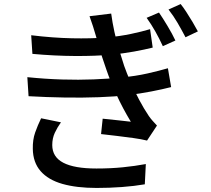

<svg xmlns="http://www.w3.org/2000/svg" viewBox="-20 -870 1040 948"><path d="M765 -808Q783 -782 807 -742Q831 -702 846 -670L784 -642Q766 -681 746.5 -715.5Q727 -750 704 -782ZM872 -850Q885 -834 900.5 -810Q916 -786 931 -761Q946 -736 957 -715L896 -686Q876 -724 856.5 -757.5Q837 -791 812 -823ZM134 -696Q241 -683 335 -681Q429 -679 507 -685Q572 -691 626.5 -702.5Q681 -714 721 -726L734 -635Q694 -625 642 -615.5Q590 -606 528 -600Q452 -593 351 -593.5Q250 -594 140 -604ZM115 -489Q203 -480 286 -477.5Q369 -475 442.5 -478Q516 -481 575 -487Q650 -494 709 -507.5Q768 -521 809 -533L825 -440Q782 -429 727.5 -418.5Q673 -408 610 -400Q548 -393 467.5 -390Q387 -387 298 -388.5Q209 -390 121 -395ZM454 -691Q447 -716 439 -740.5Q431 -765 422 -790L529 -803Q535 -758 545 -712.5Q555 -667 568 -624.5Q581 -582 593 -545Q606 -508 625 -464.5Q644 -421 667 -377.5Q690 -334 715 -297Q724 -284 734 -273Q744 -262 755 -250L706 -176Q678 -183 638 -188.5Q598 -194 556.5 -199Q515 -204 479 -208L487 -284Q523 -280 563.5 -276Q604 -272 626 -269Q586 -335 555.5 -401.5Q525 -468 505 -527Q493 -561 484 -589Q475 -617 468 -642Q461 -667 454 -691ZM281 -266Q263 -241 250.5 -214Q238 -187 238 -154Q238 -95 292.5 -66.5Q347 -38 456 -38Q526 -38 586 -44Q646 -50 700 -60L695 40Q643 49 581.5 53.5Q520 58 457 58Q358 58 288 38Q218 18 180.5 -25Q143 -68 142 -135Q141 -180 153.5 -215.5Q166 -251 183 -286Z"/></svg>

Font: Noto Sans JP Thin Medium
Style: Regular
Weight: 500
Version: Version 2.004-H2;hotconv 1.0.118;makeotfexe 2.5.65603